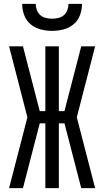

<svg xmlns="http://www.w3.org/2000/svg" viewBox="-20 -975 540 995"><path d="M27 0 122 -367 27 -735H99L186 -399H215V-735H285V-399H314L401 -735H473L378 -367L473 0H401L314 -336H285V0H215V-336H186L99 0ZM250 -815Q220 -815 191 -822.5Q162 -830 139 -849Q116 -868 105.5 -896.5Q95 -925 95 -955H165Q165 -939 171 -923Q177 -907 189 -896.5Q201 -886 217.5 -882Q234 -878 250 -878Q266 -878 282.5 -882Q299 -886 311 -896.5Q323 -907 329 -923Q335 -939 335 -955H405Q405 -925 394.5 -896.5Q384 -868 361 -849Q338 -830 309 -822.5Q280 -815 250 -815Z"/></svg>

Font: Iosevka
Style: Regular
Weight: 400
Monospace: yes
Designer: Belleve Invis
Foundry: Belleve Invis
Version: Version 33.2.3; ttfautohint (v1.8.4)